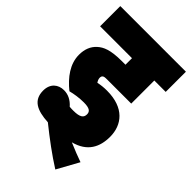

<svg xmlns="http://www.w3.org/2000/svg" viewBox="-231 -693 894 894"><g transform="rotate(45 216.0 -246.0)"><path d="M197 -185C235 -185 247 -175 247 -156C247 -135 234 -123 190 -123C183 -123 174 -123 165 -124C144 -148 119 -160 92 -160C54 -160 24 -136 24 -90C24 -27 69 -5 144 -1C205 48 264 92 324 130L383 23C358 14 323 1 289 -14C370 -35 397 -91 397 -158C397 -236 348 -300 235 -300C213 -300 196 -298 177 -294C171 -303 168 -310 168 -320C168 -325 170 -329 172 -331C177 -336 182 -337 200 -337H357V-489H432V-622H0V-489H210V-446H186C111 -446 80 -431 59 -412C35 -391 24 -361 24 -326C24 -266 62 -215 113 -174C136 -180 166 -185 197 -185Z"/></g></svg>

Font: Noto Sans ExtraCondensed Black
Style: Italic
Weight: 900
Width: 2
Italic angle: -12°
Designer: Monotype Design Team
Foundry: Monotype Imaging Inc.
Version: Version 2.013